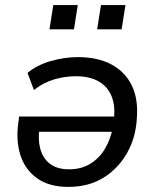

<svg xmlns="http://www.w3.org/2000/svg" viewBox="-20 -724 614 753"><path d="M248 9Q172 9 124.5 -25.5Q77 -60 59.5 -117.5Q42 -175 52 -243L55 -267H447L438 -207H113L135 -225Q128 -178 138 -140.5Q148 -103 176 -81.5Q204 -60 251 -60Q300 -60 335.5 -82.5Q371 -105 392.5 -142Q414 -179 422 -223L425 -246Q434 -301 419.5 -341.5Q405 -382 369 -403.5Q333 -425 278 -425Q234 -425 192 -412.5Q150 -400 113 -371L88 -438Q125 -469 179 -484.5Q233 -500 285 -500Q363 -500 416.5 -471.5Q470 -443 496 -390.5Q522 -338 517 -266Q514 -188 479.5 -126Q445 -64 386.5 -27.5Q328 9 248 9ZM361 -609 376 -704H472L457 -609ZM174 -609 189 -704H285L270 -609Z"/></svg>

Font: Nunito Sans 10pt Medium
Style: Italic
Weight: 500
Italic angle: -9°
Designer: Vernon Adams
Foundry: Vernon Adams
Version: Version 3.101;gftools[0.9.27]